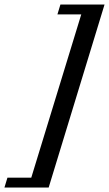

<svg xmlns="http://www.w3.org/2000/svg" viewBox="-109 -720 492 866"><path d="M362.5 -699.5 110.5 126H-89L-75.5 81.5H32L257.5 -655H150L163.5 -699.5Z"/></svg>

Font: Newsreader Text
Style: Bold Italic
Weight: 700
Italic angle: -17°
Designer: Hugues Gentile
Foundry: Production Type
Version: Version 1.001